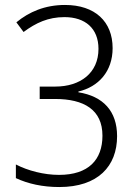

<svg xmlns="http://www.w3.org/2000/svg" viewBox="-20 -744 553 774"><path d="M434 -550C434 -657 363 -724 242 -724C161 -724 97 -696 46 -654L75 -615C125 -652 174 -675 240 -675C323 -675 377 -630 377 -547C377 -450 304 -395 203 -395H140V-345H202C318 -345 393 -302 393 -197C393 -100 337 -39 218 -39C157 -39 92 -56 44 -81V-26C93 -3 152 10 219 10C375 10 452 -74 452 -195C452 -296 396 -356 296 -372V-375C377 -394 434 -456 434 -550Z"/></svg>

Font: Noto Sans Armenian SemiCondensed Light
Style: Regular
Weight: 300
Width: 4
Designer: Monotype Design Team
Foundry: Monotype Imaging Inc.
Version: Version 2.008